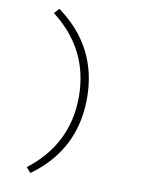

<svg xmlns="http://www.w3.org/2000/svg" viewBox="-97 -798 794 1041"><g transform="rotate(10 300.0 -278.0)"><path d="M144 174 119 146Q331 -17 331 -278Q331 -539 119 -702L144 -730Q376 -562 376 -278Q376 6 144 174Z"/></g></svg>

Font: TypoPRO Source Code Pro
Style: Regular
Weight: 300
Monospace: yes
Designer: Paul D. Hunt, Teo Tuominen
Foundry: Adobe Systems Incorporated
Version: Version 2.010;PS 1.0;hotconv 1.0.84;makeotf.lib2.5.63406